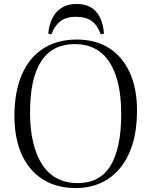

<svg xmlns="http://www.w3.org/2000/svg" viewBox="-20 -937 766 971"><path d="M363 14Q266 14 196.5 -30Q127 -74 90 -155.5Q53 -237 53 -350Q53 -472 90 -558.5Q127 -645 198 -691Q269 -737 368 -737Q464 -737 532 -693.5Q600 -650 636.5 -569.5Q673 -489 673 -377Q673 -285 651.5 -212.5Q630 -140 589.5 -89.5Q549 -39 491.5 -12.5Q434 14 363 14ZM372 -11Q428 -11 469.5 -32.5Q511 -54 538 -97.5Q565 -141 579 -207Q593 -273 593 -361Q593 -448 577.5 -514Q562 -580 532.5 -624.5Q503 -669 459 -691.5Q415 -714 358 -714Q302 -714 259.5 -692.5Q217 -671 188.5 -627.5Q160 -584 146 -519.5Q132 -455 132 -368Q132 -282 148 -215.5Q164 -149 194.5 -103Q225 -57 270 -34Q315 -11 372 -11ZM367 -917Q412 -917 441 -899Q470 -881 486 -847.5Q502 -814 506 -767L490 -763Q473 -809 444 -830.5Q415 -852 364 -852Q313 -852 283.5 -828Q254 -804 240 -763L224 -767Q228 -810 244.5 -844Q261 -878 291.5 -897.5Q322 -917 367 -917Z"/></svg>

Font: Literata 60pt Light
Style: Regular
Weight: 300
Designer: Latin by Veronika Burian and Jose Scaglione. Greek by Irene Vlachou. Cyrillic by Vera Evstafieva.
Foundry: TypeTogether
Version: Version 3.103;gftools[0.9.29]